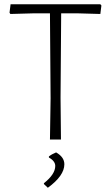

<svg xmlns="http://www.w3.org/2000/svg" viewBox="-20 -659 523 907"><path d="M454 -639 459 -633 454 -593 347 -596H269L266 -197L268 0H216L219 -194L216 -596H138L29 -593L25 -599L30 -639ZM245 61Q284 83 284 117Q284 171 206 228L187 210L188 206Q241 164 241 125Q241 102 211 85V80Q225 69 245 61Z"/></svg>

Font: Alegreya Sans Light
Style: Regular
Weight: 300
Designer: Juan Pablo del Peral
Foundry: Huerta Tipografica
Version: Version 2.007